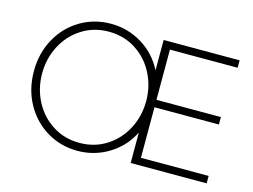

<svg xmlns="http://www.w3.org/2000/svg" viewBox="-102 -934 1482 1123"><g transform="rotate(15 639.0 -372.5)"><path d="M77 -373Q77 -483 126 -571Q175 -659 258.5 -708Q342 -757 442 -757Q545 -757 631 -704.5Q717 -652 763 -561V-745H1223V-700H813V-396H1203V-351H813V-45H1223V0H763V-184Q717 -93 631 -40.5Q545 12 442 12Q342 12 258.5 -37.5Q175 -87 126 -175Q77 -263 77 -373ZM442 -36Q533 -36 605 -82Q677 -128 717 -205Q757 -282 757 -373Q757 -463 717 -540Q677 -617 605.5 -663Q534 -709 442 -709Q351 -709 279 -663Q207 -617 167 -540Q127 -463 127 -373Q127 -282 167 -205Q207 -128 279 -82Q351 -36 442 -36Z"/></g></svg>

Font: Eudoxus Sans ExtraLight
Style: Regular
Weight: 200
Designer: Stijn de Vries
Foundry: tokotype
Version: Version 2.005